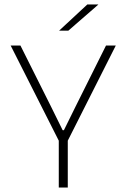

<svg xmlns="http://www.w3.org/2000/svg" viewBox="-20 -844 569 864"><path d="M247 -206 28 -639H72L209 -365.5L262 -258H267.5L320.5 -365.5L457 -639H501L282.5 -206ZM244.5 0V-247H285V0ZM373 -824H422V-823L287.5 -706H246.5V-706.5Z"/></svg>

Font: Anek Latin ExtraLight
Style: Regular
Weight: 250
Designer: Yesha Goshar
Foundry: Ek Type
Version: Version 1.003